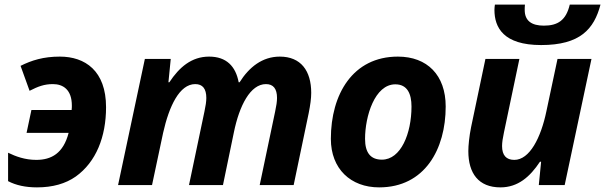

<svg xmlns="http://www.w3.org/2000/svg" viewBox="-20 -801 2619 831"><path d="M140 10C208 10 264 -6 308 -37C396 -100 439 -209 439 -337C439 -495 348 -556 239 -556C168 -556 117 -540 69 -516L108 -408C145 -427 172 -437 209 -437C253 -437 291 -413 291 -344C291 -339 291 -332 290 -325H116L95 -226H277C254 -137 202 -109 137 -109C88 -109 48 -124 15 -140V-17C49 1 91 10 140 10Z M638 0 686 -226C712 -342 757 -437 825 -437C857 -437 873 -417 873 -377C873 -362 870 -342 865 -319L798 0H945L992 -227C1016 -345 1064 -437 1131 -437C1163 -437 1179 -417 1179 -377C1179 -362 1176 -342 1171 -319L1104 0H1251L1316 -311C1323 -346 1327 -375 1327 -399C1327 -495 1282 -556 1191 -556C1115 -556 1058 -510 1017 -445H1013C1000 -514 960 -556 885 -556C809 -556 756 -510 713 -445H709L719 -546H607L491 0Z M1621 10C1819 10 1909 -156 1909 -340C1909 -476 1829 -556 1702 -556C1507 -556 1412 -393 1412 -200C1412 -70 1498 10 1621 10ZM1633 -110C1584 -110 1560 -140 1560 -200C1560 -298 1602 -436 1691 -436C1743 -436 1761 -395 1761 -340C1761 -223 1715 -110 1633 -110Z M2007 -147C2007 -51 2051 10 2146 10C2222 10 2274 -36 2317 -101H2322L2312 0H2424L2540 -546H2393L2345 -320C2321 -204 2272 -109 2206 -109C2171 -109 2153 -129 2153 -169C2153 -184 2156 -204 2161 -227L2228 -546H2081L2019 -251C2011 -212 2007 -171 2007 -147ZM2322 -606C2491 -606 2551 -675 2579 -781H2446C2430 -713 2394 -690 2334 -690C2282 -690 2251 -710 2251 -758C2251 -765 2251 -770 2252 -781H2122C2121 -774 2120 -766 2120 -758C2120 -682 2159 -606 2322 -606Z"/></svg>

Font: BC Sans
Style: Bold Italic
Weight: 700
Italic angle: -12°
Designer: Monotype Design Team
Province of B.C.
Foundry: Monotype Imaging Inc.
Version: Version 2.000;GOOG;noto-source:20170915:90ef993387c0